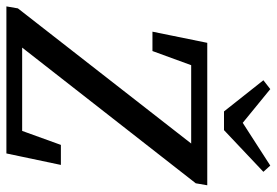

<svg xmlns="http://www.w3.org/2000/svg" viewBox="-150 -694 844 585"><g transform="rotate(90 271.5 -402.0)"><path d="M-1 0 5 -35 455 -612H544L538 -577L87 0ZM76 -445 110 -612H501L490 -563H132L196 -612L135 -445ZM49 0 59 -48H426L361 0L421 -166H482L447 0ZM251 -804 382 -697H318L484 -804L503 -783L376 -663H319L224 -783Z"/></g></svg>

Font: Lisu Bosa SemiBold
Style: Italic
Weight: 600
Italic angle: -19°
Designer: David Morse, Annie Olsen, Victor Gaultney, Frank Grießhammer (Latin)
Foundry: SIL International
Version: Version 2.000